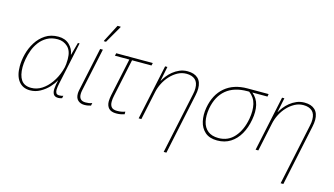

<svg xmlns="http://www.w3.org/2000/svg" viewBox="-107 -1156 3093 1776"><g transform="rotate(15 1439.5 -268.0)"><path d="M199 10Q129 10 90 -40Q51 -90 51 -181Q51 -238 67 -300Q83 -362 117 -416Q151 -470 203 -504Q255 -538 327 -538Q392 -538 432.5 -499.5Q473 -461 480 -407H482L515 -528H531L444 -118Q441 -102 438.5 -87Q436 -72 436 -59Q436 -40 443.5 -27.5Q451 -15 473 -15Q482 -15 492.5 -16.5Q503 -18 511 -21L506 3Q487 10 470 10Q436 10 423.5 -11Q411 -32 414 -67Q417 -102 427 -145H425Q409 -113 375.5 -77Q342 -41 296.5 -15.5Q251 10 199 10ZM203 -15Q257 -15 304 -45Q351 -75 388 -127Q425 -179 446 -244Q459 -282 461 -313Q463 -344 463 -360Q463 -438 423 -475.5Q383 -513 327 -513Q269 -513 226.5 -489.5Q184 -466 155 -428Q126 -390 109.5 -345.5Q93 -301 85.5 -257.5Q78 -214 78 -181Q78 -102 107.5 -58.5Q137 -15 203 -15Z M719 10Q683 10 659 -11Q635 -32 635 -75Q635 -83 636 -91.5Q637 -100 639 -110L728 -528H754L666 -114Q664 -104 663 -95.5Q662 -87 662 -79Q662 -15 724 -15Q739 -15 755 -17Q771 -19 787 -26L782 0Q769 4 753.5 7Q738 10 719 10ZM742 -606 743 -612 828 -776H858L857 -769L763 -606Z M1025 10Q976 10 953 -14.5Q930 -39 930 -82Q930 -95 932 -109.5Q934 -124 937 -140L1014 -503H876L882 -528H1232L1226 -503H1040L964 -143Q960 -127 958.5 -112Q957 -97 957 -84Q957 -51 973 -33Q989 -15 1026 -15Q1050 -15 1068.5 -18.5Q1087 -22 1103 -28V-3Q1087 2 1069 6Q1051 10 1025 10Z M1666 -345Q1670 -362 1671.5 -376.5Q1673 -391 1673 -404Q1673 -460 1643 -486.5Q1613 -513 1560 -513Q1516 -513 1477 -492Q1438 -471 1406 -436.5Q1374 -402 1352.5 -359.5Q1331 -317 1322 -274L1264 0H1238L1350 -528H1372L1344 -389H1346Q1357 -410 1377 -436Q1397 -462 1425 -485Q1453 -508 1488 -523Q1523 -538 1564 -538Q1629 -538 1664 -505Q1699 -472 1699 -408Q1699 -379 1691 -342L1568 240H1542Z M1991 10Q1917 10 1874.5 -27.5Q1832 -65 1818.5 -126Q1805 -187 1817 -256Q1840 -387 1923.5 -457.5Q2007 -528 2139 -528H2341L2337 -503H2192Q2242 -462 2256 -400.5Q2270 -339 2256 -262Q2242 -181 2207 -120Q2172 -59 2118 -24.5Q2064 10 1991 10ZM1997 -15Q2090 -15 2149.5 -83Q2209 -151 2229 -262Q2243 -341 2229 -402Q2215 -463 2162 -503H2145Q2018 -503 1942 -440Q1866 -377 1844 -256Q1832 -185 1844.5 -130.5Q1857 -76 1895 -45.5Q1933 -15 1997 -15Z M2786 -345Q2790 -362 2791.5 -376.5Q2793 -391 2793 -404Q2793 -460 2763 -486.5Q2733 -513 2680 -513Q2636 -513 2597 -492Q2558 -471 2526 -436.5Q2494 -402 2472.5 -359.5Q2451 -317 2442 -274L2384 0H2358L2470 -528H2492L2464 -389H2466Q2477 -410 2497 -436Q2517 -462 2545 -485Q2573 -508 2608 -523Q2643 -538 2684 -538Q2749 -538 2784 -505Q2819 -472 2819 -408Q2819 -379 2811 -342L2688 240H2662Z"/></g></svg>

Font: Noto Sans Thin
Style: Italic
Weight: 100
Italic angle: -12°
Designer: Monotype Design Team
Foundry: Monotype Imaging Inc.
Version: Version 2.013; ttfautohint (v1.8.4.7-5d5b)